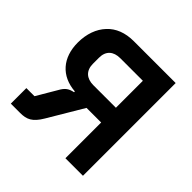

<svg xmlns="http://www.w3.org/2000/svg" viewBox="-177 -860 1022 1022"><g transform="rotate(45 333.5 -349.0)"><path d="M42 -117H103L169 -229C186 -260 202 -274 237 -281V-287C128 -295 64 -369 64 -482C64 -547 84 -602 120 -640C155 -678 206 -698 270 -698H585V0H453V-269H343L226 -72C191 -13 161 0 112 0H42ZM453 -380V-583H283C232 -583 201 -556 201 -505V-459C201 -408 232 -380 283 -380Z"/></g></svg>

Font: Plexus Sans SemiBold
Style: Regular
Weight: 600
Version: Version 2.001;PS 002.001;hotconv 1.0.70;makeotf.lib2.5.58329